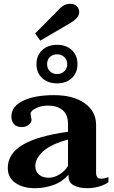

<svg xmlns="http://www.w3.org/2000/svg" viewBox="-20 -981 601 1011"><path d="M165 -805 287 -928Q316 -961 348 -961Q372 -961 384.5 -948Q397 -935 397 -918Q397 -902 385 -887.5Q373 -873 349 -859L192 -767ZM172 -643Q172 -689 202 -717Q232 -745 281 -745Q329 -745 358.5 -717Q388 -689 388 -643Q388 -598 358.5 -570Q329 -542 281 -542Q232 -542 202 -570Q172 -598 172 -643ZM334 -643Q334 -666 318.5 -680.5Q303 -695 281 -695Q258 -695 243 -681Q228 -667 228 -643Q228 -620 243 -605.5Q258 -591 281 -591Q303 -591 318.5 -605.5Q334 -620 334 -643ZM21 -96Q21 -172 99.5 -218.5Q178 -265 338 -287V-329Q338 -377 309.5 -401Q281 -425 233 -425Q197 -425 169 -411Q141 -397 141 -382Q141 -377 143.5 -366Q146 -355 146 -349Q146 -337 132 -324.5Q118 -312 95 -312Q67 -312 53.5 -327.5Q40 -343 40 -367Q40 -421 101.5 -450.5Q163 -480 264 -480Q367 -480 426.5 -437Q486 -394 486 -323V-73Q486 -55 492.5 -47.5Q499 -40 512 -40Q527 -40 551 -48V-22Q531 -7 501 1.5Q471 10 439 10Q398 10 369.5 -4.5Q341 -19 341 -51V-61Q306 -22 259 -6Q212 10 165 10Q101 10 61 -18Q21 -46 21 -96ZM338 -108V-246Q249 -222 207.5 -184.5Q166 -147 166 -107Q166 -78 185.5 -61.5Q205 -45 238 -45Q265 -45 294.5 -63.5Q324 -82 338 -108Z"/></svg>

Font: Taviraj SemiBold
Style: Regular
Weight: 600
Designer: Katatrad Team
Foundry: CadsonDemak
Version: Version 1.001